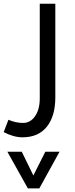

<svg xmlns="http://www.w3.org/2000/svg" viewBox="-60 -505 405 1042"><path d="M155.8 28.8V-484.9H240.2V23.9Q240.2 125 194.3 182.6Q148.4 240.2 62 240.2Q14.2 240.2 -40 211.9L-14.2 145Q24.9 162.1 64.9 162.1Q105 162.1 130.4 125.5Q155.8 88.9 155.8 28.8ZM263.2 318.4 153.3 517.6H91.3L-20 318.4H58.1L121.1 447.3L186 318.4Z"/></svg>

Font: DroidArabicKufi
Style: Regular
Weight: 400
Designer: Pascal Zoghbi
Foundry: Ascender Corporation
Version: Version 1.00